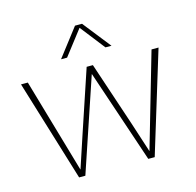

<svg xmlns="http://www.w3.org/2000/svg" viewBox="-106 -842 970 952"><g transform="rotate(-15 378.5 -366.0)"><path d="M26 -520H61L201 -37H202L254 -194L363 -520H395L504 -194L555 -37H556L696 -520H732L573 0H540L379 -478H378L217 0H185ZM250 -589 360 -732H396L509 -589H478L379 -716L281 -589Z"/></g></svg>

Font: Murecho ExtraLight
Style: Regular
Weight: 200
Designer: Neil Summerour
Foundry: Positype
Version: Version 1.010; ttfautohint (v1.8.3)